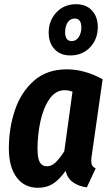

<svg xmlns="http://www.w3.org/2000/svg" viewBox="-20 -875 521 911"><path d="M467 -499 416 -142Q413 -124 413 -111Q413 -98 417.5 -90Q422 -82 434 -76L392 14Q353 9 326.5 -10Q300 -29 291 -64Q263 -24 232.5 -4Q202 16 160 16Q95 16 58.5 -34Q22 -84 22 -170Q22 -266 50.5 -351.5Q79 -437 140.5 -491.5Q202 -546 297 -546Q381 -546 467 -499ZM158 -168Q158 -124 169 -105Q180 -86 203 -86Q225 -86 244 -104.5Q263 -123 285 -157L324 -440Q305 -447 287 -447Q244 -447 215 -405.5Q186 -364 172 -300Q158 -236 158 -168ZM444 -747Q444 -689 407.5 -650.5Q371 -612 314 -612Q266 -612 238.5 -642Q211 -672 211 -720Q211 -777 247.5 -816Q284 -855 341 -855Q389 -855 416.5 -825Q444 -795 444 -747ZM289 -723Q289 -680 320 -680Q341 -680 353.5 -699Q366 -718 366 -744Q366 -787 335 -787Q313 -787 301 -768.5Q289 -750 289 -723Z"/></svg>

Font: Fira Sans Compressed SemiBold
Style: Italic
Weight: 600
Width: 1
Italic angle: -8°
Designer: bBox Type GmbH & Carrois Corporate GbR & Edenspiekermann AG
Foundry: bBox Type GmbH & Carrois Corporate GbR & Edenspiekermann AG
Version: Version 4.301